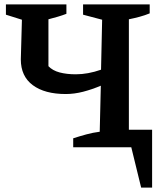

<svg xmlns="http://www.w3.org/2000/svg" viewBox="-20 -672 744 876"><path d="M280 -243Q184 -243 129.5 -283.5Q75 -324 75 -401L80 -582L7 -605V-652H283V-609Q265 -602 244.5 -596Q224 -590 201 -584V-370Q220 -350 252 -341.5Q284 -333 326 -333Q381 -333 441 -354L446 -582L359 -605V-652H663V-611Q641 -602 617 -595.5Q593 -589 568 -584V-80H674V184H624L579 0H314V-41Q345 -51 374.5 -59Q404 -67 435 -71L440 -281Q400 -264 359.5 -253.5Q319 -243 280 -243Z"/></svg>

Font: Piazzolla SemiBold
Style: Regular
Weight: 600
Designer: Juan Pablo del Peral
Foundry: Huerta Tipografica
Version: Version 1.330